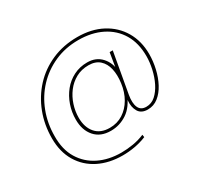

<svg xmlns="http://www.w3.org/2000/svg" viewBox="-163 -834 1285 1227"><g transform="rotate(-30 479.0 -220.5)"><path d="M414 180Q314 180 237.5 141.5Q161 103 118 31Q75 -41 75 -140Q75 -240 108.5 -327Q142 -414 203 -480Q264 -546 349.5 -583.5Q435 -621 538 -621Q642 -621 719.5 -580Q797 -539 840 -466Q883 -393 883 -297Q883 -244 870.5 -190Q858 -136 834.5 -92Q811 -48 777 -21Q743 6 699 6Q651 6 631.5 -27Q612 -60 616 -107L622 -145L634 -151Q602 -67 547 -30.5Q492 6 427 6Q351 6 309 -42Q267 -90 267 -168Q267 -223 284.5 -273.5Q302 -324 334 -363.5Q366 -403 411.5 -426Q457 -449 512 -449Q577 -449 616 -406Q655 -363 658 -300L646 -289L670 -434H693L640 -137Q630 -79 644.5 -46.5Q659 -14 699 -14Q738 -14 767.5 -40.5Q797 -67 818 -109Q839 -151 850 -200.5Q861 -250 861 -295Q861 -391 820.5 -459Q780 -527 706 -564Q632 -601 534 -601Q439 -601 359 -565.5Q279 -530 220 -467.5Q161 -405 129 -321.5Q97 -238 97 -143Q96 -46 137 21.5Q178 89 250 124.5Q322 160 415 160Q458 160 502.5 152.5Q547 145 587 128L590 147Q548 164 503.5 172Q459 180 414 180ZM430 -14Q485 -14 528 -41.5Q571 -69 598.5 -116.5Q626 -164 634 -225Q642 -283 631.5 -329Q621 -375 591 -402Q561 -429 510 -429Q458 -429 417 -406.5Q376 -384 347.5 -346.5Q319 -309 304 -262.5Q289 -216 289 -169Q289 -99 325.5 -56.5Q362 -14 430 -14Z"/></g></svg>

Font: DM Sans 20pt Thin
Style: Regular
Weight: 250
Version: Version 4.004;gftools[0.9.30]